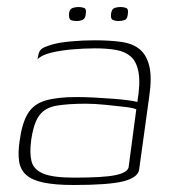

<svg xmlns="http://www.w3.org/2000/svg" viewBox="-20 -520 499 548"><path d="M190 8Q137 8 104 1Q71 -6 54.5 -21Q38 -36 34.5 -60Q31 -84 36 -118Q43 -169 59.5 -196Q76 -223 109.5 -233Q143 -243 198 -243Q223 -243 251 -241.5Q279 -240 304.5 -238Q330 -236 348 -233.5Q366 -231 372 -229Q381 -282 375.5 -313Q370 -344 353.5 -358.5Q337 -373 311 -377.5Q285 -382 252 -382Q219 -382 185.5 -379Q152 -376 125.5 -369.5Q99 -363 87 -351L89 -360Q91 -378 105.5 -384.5Q120 -391 133 -394Q151 -399 184 -402Q217 -405 250 -405Q293 -405 325.5 -400.5Q358 -396 378 -380Q398 -364 406 -332Q414 -300 406 -245L377 -35Q373 -13 332 -2.5Q291 8 190 8ZM192 -13Q275 -13 309 -20Q343 -27 347 -42L369 -208Q361 -212 335.5 -215Q310 -218 279.5 -221Q249 -224 226 -224Q175 -224 142 -218.5Q109 -213 92.5 -191Q76 -169 69 -120Q64 -83 70 -59.5Q76 -36 103.5 -24.5Q131 -13 192 -13ZM318 -460Q310 -460 302.5 -463Q295 -466 297 -481Q299 -495 307.5 -497.5Q316 -500 324 -500Q332 -500 339.5 -497.5Q347 -495 345 -481Q344 -466 336 -463Q328 -460 318 -460ZM199 -460Q188 -460 182 -463Q176 -466 177 -482Q179 -495 188 -497.5Q197 -500 204 -500Q212 -500 219.5 -497.5Q227 -495 225 -482Q224 -467 216 -463.5Q208 -460 199 -460Z"/></svg>

Font: Genos ExtraLight
Style: Italic
Weight: 250
Italic angle: -8°
Designer: Robert E. Leuschke
Foundry: Robert E. Leuschke
Version: Version 1.010